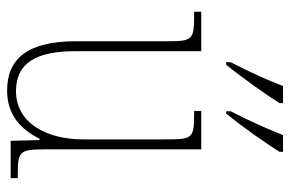

<svg xmlns="http://www.w3.org/2000/svg" viewBox="-158 -648 816 540"><g transform="rotate(90 250.0 -378.0)"><path d="M293 -619V-606H299C336 -650 385 -721 407 -756V-766H360C342 -721 320 -671 293 -619ZM155 -619V-606H162C198 -650 248 -721 270 -756V-766H222C205 -721 182 -671 155 -619ZM235 10C304 10 345 -30 370 -81H374L376 0H481V-20H470C406 -20 400 -24 400 -99V-536H292V-516H300C371 -516 372 -511 372 -431V-203C372 -104 328 -15 236 -15C155 -15 124 -75 124 -182V-536H13V-516H24C91 -516 96 -511 96 -443V-184C96 -46 146 10 235 10Z"/></g></svg>

Font: Noto Serif Georgian Condensed Thin
Style: Regular
Weight: 100
Width: 3
Designer: Monotype Design Team, Akaki Razmadze
Foundry: Google LLC
Version: Version 2.003